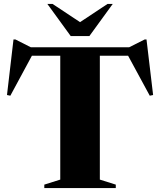

<svg xmlns="http://www.w3.org/2000/svg" viewBox="-20 -955 813 975"><path d="M568 -17.5V0H205V-17.5L286 -43V-672H142L32.5 -469L15.5 -472.5L48.5 -754.5H58.5L136.5 -715H636L714.5 -754.5H724L757.5 -472.5L740.5 -469L630.5 -672H487V-43ZM552.5 -935 434 -772H339L220.5 -935H247L386.5 -842.5L526 -935Z"/></svg>

Font: Newsreader 72pt
Style: Bold
Weight: 700
Designer: Hugues Gentile
Foundry: Production Type
Version: Version 1.003; ttfautohint (v1.8.3)